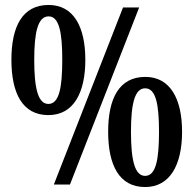

<svg xmlns="http://www.w3.org/2000/svg" viewBox="-20 -744 780 774"><path d="M175 -280C276 -280 324 -369 324 -503C324 -637 276 -724 176 -724C70 -724 26 -637 26 -503C26 -369 70 -280 175 -280ZM197 0H262L541 -714H476ZM175 -325C133 -325 118 -389 118 -503C118 -615 133 -678 176 -678C218 -678 231 -615 231 -503C231 -389 218 -325 175 -325ZM565 10C665 10 714 -79 714 -213C714 -347 665 -434 566 -434C460 -434 416 -347 416 -213C416 -79 460 10 565 10ZM565 -35C523 -35 508 -99 508 -213C508 -325 523 -388 565 -388C608 -388 621 -325 621 -213C621 -99 608 -35 565 -35Z"/></svg>

Font: Noto Serif Georgian ExtraCondensed Bold
Style: Regular
Weight: 700
Width: 2
Designer: Monotype Design Team, Akaki Razmadze
Foundry: Google LLC
Version: Version 2.003